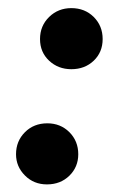

<svg xmlns="http://www.w3.org/2000/svg" viewBox="-20 -456 298 485"><path d="M98.6 9.8Q65.4 9.8 43 -12.7Q20.5 -35.2 20.5 -66.4Q20.5 -99.6 43 -122.1Q65.4 -144.5 99.6 -144.5Q132.8 -144.5 155.3 -122.1Q177.7 -99.6 177.7 -66.4Q177.7 -34.2 155.3 -12.2Q132.8 9.8 98.6 9.8ZM160.2 -281.2Q127 -281.2 104 -302.7Q81.1 -324.2 81.1 -357.4Q81.1 -390.6 104 -413.1Q127 -435.5 160.2 -435.5Q194.3 -435.5 216.8 -413.1Q239.3 -390.6 239.3 -357.4Q239.3 -324.2 216.8 -302.7Q194.3 -281.2 160.2 -281.2Z"/></svg>

Font: Crimson Pro SemiBold
Style: Italic
Weight: 600
Italic angle: -12°
Designer: Jacques Le Bailly
Foundry: Baron von Fonthausen
Version: Version 1.003